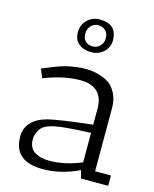

<svg xmlns="http://www.w3.org/2000/svg" viewBox="-113 -820 725 901"><g transform="rotate(15 249.5 -370.0)"><path d="M182 4Q49 4 41 -101Q40 -108 40 -115Q40 -199 141 -227Q197 -241 357 -259V-336Q357 -445 243 -445Q161 -444 69 -407L52 -450L62 -454Q140 -488 181 -495Q222 -502 241 -502.5Q260 -503 277.5 -502Q295 -501 323 -493Q351 -485 371.5 -470.5Q392 -456 407 -427Q422 -398 422 -358V-50H499V0H367L357 -38Q267 4 182 4ZM200 -42Q276 -42 357 -76V-219Q207 -214 163 -199Q129 -190 115 -166.5Q101 -143 101 -129Q101 -115 101 -110Q104 -74 132 -58Q160 -42 200 -42ZM259 -744Q344 -744 344 -664Q344 -631 319.5 -608Q295 -585 258.5 -585Q222 -585 198.5 -604Q175 -623 175 -660Q175 -697 200 -720.5Q225 -744 259 -744ZM260 -716Q239 -716 224.5 -700.5Q210 -685 210 -662Q210 -639 223.5 -626Q237 -613 258.5 -613Q280 -613 294.5 -628Q309 -643 309 -666Q309 -689 295 -702.5Q281 -716 260 -716Z"/></g></svg>

Font: Antic Slab
Style: Regular
Weight: 400
Designer: Santiago Orozco
Foundry: Santiago Orozco
Version: Version 001.002